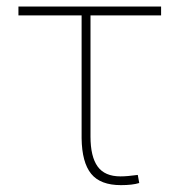

<svg xmlns="http://www.w3.org/2000/svg" viewBox="-20 -548 541 579"><path d="M465.8 -501.5H252.9V-136.2Q252.9 -75.7 274.4 -45.9Q295.9 -16.1 343.3 -16.1Q363.8 -16.1 395.5 -20.5L399.9 3.9Q379.4 10.3 344.7 10.3Q282.7 10.3 254.9 -23.9Q227.1 -58.1 226.1 -130.9V-501.5H35.6V-528.3H465.8Z"/></svg>

Font: Roboto Thin
Style: Regular
Weight: 250
Designer: Google
Version: Version 2.134; 2016